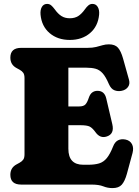

<svg xmlns="http://www.w3.org/2000/svg" viewBox="-20 -945 714 983"><path d="M33 -650Q33 -700 88.5 -700H428Q454 -700 472 -704.5Q490 -709 505.2 -713.5Q520.5 -718 537.5 -718Q568.5 -718 583.8 -701Q599 -684 610 -645.5L640.5 -536.5Q646.5 -514.5 635 -499.2Q623.5 -484 602.5 -480Q583.5 -476 566 -482.8Q548.5 -489.5 537.5 -514.5Q521.5 -552 505.5 -569.8Q489.5 -587.5 469.5 -593Q449.5 -598.5 421.5 -598.5H330V-400H384.5Q408 -400 417.5 -410.5Q427 -421 434.5 -444Q441 -463.5 452.5 -471.8Q464 -480 479 -480Q515 -480 524 -441L555 -309Q566.5 -259.5 527.5 -246.5Q493 -234.5 469 -268Q453.5 -289.5 439.5 -296.8Q425.5 -304 390.5 -304H330V-183.5Q330 -101.5 406.5 -101.5H431Q465 -101.5 487.8 -108.5Q510.5 -115.5 527 -135.8Q543.5 -156 559 -195Q568 -218.5 584.5 -226.8Q601 -235 623 -230.5Q646 -225.5 655.8 -206.8Q665.5 -188 658.5 -161.5L629.5 -54.5Q619 -17 603.5 0.5Q588 18 556 18Q531 18 508.8 9Q486.5 0 447.5 0H88.5Q33 0 33 -50Q33 -86.5 65 -103.5L80.5 -112Q93 -119 99.2 -128Q105.5 -137 105.5 -155V-545Q105.5 -563 99.2 -572Q93 -581 80.5 -588L65 -596.5Q33 -613.5 33 -650ZM337.5 -851.5Q363 -851.5 380.8 -863Q398.5 -874.5 414.5 -897Q424 -910.5 433 -917.8Q442 -925 453 -925Q471 -925 480.2 -909.8Q489.5 -894.5 487.5 -870.5Q482 -810.5 441 -775.5Q400 -740.5 337.5 -740.5Q275 -740.5 234 -775.5Q193 -810.5 187.5 -870.5Q185.5 -894.5 194.5 -909.8Q203.5 -925 221.5 -925Q233 -925 241.8 -917.8Q250.5 -910.5 260.5 -897Q276.5 -874.5 294.2 -863Q312 -851.5 337.5 -851.5Z"/></svg>

Font: Fraunces 72pt S100 Black
Style: Regular
Weight: 900
Version: Version 1.000; ttfautohint (v1.8.3)